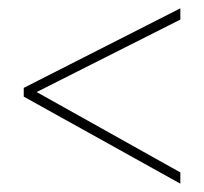

<svg xmlns="http://www.w3.org/2000/svg" viewBox="-20 -586 490 461"><path d="M413 -145V-172L68 -365L413 -539V-566L37 -375V-354Z"/></svg>

Font: Noto Sans Armenian Condensed Thin
Style: Regular
Weight: 100
Width: 3
Designer: Monotype Design Team
Foundry: Monotype Imaging Inc.
Version: Version 2.008